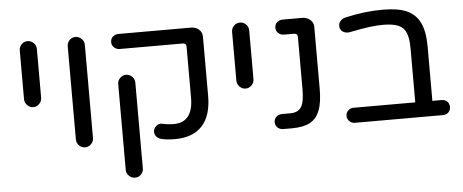

<svg xmlns="http://www.w3.org/2000/svg" viewBox="-51 -706 2450 1017"><g transform="rotate(-5 1174.0 -197.0)"><path d="M79 -276V-535Q79 -554 92 -567.5Q105 -581 124 -581Q143 -581 156.5 -567.5Q170 -554 170 -535V-276Q170 -258 156.5 -244Q143 -230 125 -230Q106 -230 92.5 -244Q79 -258 79 -276Z M334 -40V-535Q334 -554 347 -567.5Q360 -581 379 -581Q397 -581 411 -567.5Q425 -554 425 -535V-40Q425 -21 411.5 -7.5Q398 6 380 6Q361 6 347.5 -7.5Q334 -21 334 -40Z M786 -3Q770 -7 760 -18Q750 -29 750 -44Q750 -62 765 -74.5Q780 -87 797 -83Q826 -76 858 -76Q961 -76 961 -208V-478Q961 -497 942 -497H608Q590 -497 577.5 -508.5Q565 -520 565 -537Q565 -555 577.5 -566Q590 -577 608 -577H992Q1018 -577 1035 -562Q1052 -547 1052 -524V-208Q1052 -104 1002.5 -50Q953 4 858 4Q815 4 786 -3ZM583 -313Q583 -331 596.5 -344.5Q610 -358 628 -358Q647 -358 660.5 -344.5Q674 -331 674 -313V144Q674 162 661 175.5Q648 189 629 189Q611 189 597 175.5Q583 162 583 144Z M1208 -276V-535Q1208 -554 1221 -567.5Q1234 -581 1253 -581Q1272 -581 1285.5 -567.5Q1299 -554 1299 -535V-276Q1299 -258 1285.5 -244Q1272 -230 1254 -230Q1235 -230 1221.5 -244Q1208 -258 1208 -276Z M1391 -39Q1391 -57 1403.5 -68Q1416 -79 1434 -79H1479Q1519 -79 1536 -106Q1553 -133 1553 -198V-478Q1553 -497 1533 -497H1481Q1463 -497 1450.5 -508.5Q1438 -520 1438 -537Q1438 -555 1450.5 -566Q1463 -577 1481 -577H1584Q1609 -577 1626.5 -562Q1644 -547 1644 -524V-198Q1644 -121 1628 -82Q1612 -38 1576.5 -18.5Q1541 1 1479 1H1434Q1416 1 1403.5 -10Q1391 -21 1391 -39Z M2323 -39Q2323 -21 2311.5 -10Q2300 1 2282 1H1813Q1797 1 1785 -11Q1773 -23 1773 -39Q1773 -56 1785 -67.5Q1797 -79 1813 -79H2142V-368Q2142 -423 2129 -450Q2118 -478 2089 -490.5Q2060 -503 2008 -503Q1972 -503 1934.5 -498Q1897 -493 1825 -479Q1805 -477 1790.5 -487.5Q1776 -498 1776 -518Q1776 -532 1786 -543.5Q1796 -555 1812 -559Q1916 -583 2012 -583Q2095 -583 2141 -562Q2189 -540 2211 -493Q2233 -446 2233 -368V-79H2282Q2300 -79 2311.5 -68Q2323 -57 2323 -39Z"/></g></svg>

Font: 寒蝉全圆体
Style: Regular
Weight: 400
Designer: Warren2060
      Designed by Motoya company      

      [Varela Round]
      Joe Prince(Latin component); Avraham Cornf
Foundry: ChillType
Version: Version 3.200